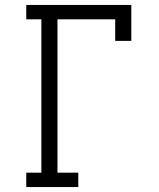

<svg xmlns="http://www.w3.org/2000/svg" viewBox="-20 -755 640 775"><path d="M86 0V-58H147V-677H86V-735H510V-590H445V-677H212V-58H296V0Z"/></svg>

Font: Iosevka Etoile Light
Style: Regular
Weight: 300
Designer: Belleve Invis
Foundry: Belleve Invis
Version: Version 25.0.1; ttfautohint (v1.8.4)